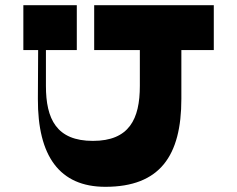

<svg xmlns="http://www.w3.org/2000/svg" viewBox="-20 -720 914 740"><path d="M804 -700H343V-527H519V-389C519 -261 478 -177 338 -177C198 -177 157 -261 157 -389V-527H276V-700H70V-527H127L126 -339C125 -119 209 0 386 0C596 0 679 -119 679 -339V-527H804Z"/></svg>

Font: Space Cowgirl Black
Style: Regular
Weight: 900
Designer: Valery Marier
Foundry: Valery Marier
Version: Version 1.000;hotconv 1.0.109;makeotfexe 2.5.65596